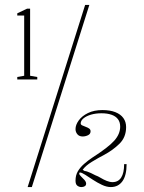

<svg xmlns="http://www.w3.org/2000/svg" viewBox="-20 -743 584 778"><path d="M50 -421V-431L78 -436V-680H50V-689L90 -708H102V-436L131 -431V-421ZM310 15Q301 15 293.5 9.5Q286 4 286 -11Q286 -33 295.5 -49Q305 -65 321 -79Q337 -93 355 -105Q419 -146 443 -173Q467 -200 467 -230Q467 -248 458 -260Q449 -272 432 -278Q415 -284 391 -284Q368 -284 349 -278.5Q330 -273 318.5 -263.5Q307 -254 307 -243Q307 -238 313 -235Q319 -232 327.5 -229Q336 -226 341.5 -222Q347 -218 347 -211Q347 -200 336.5 -195Q326 -190 315 -190Q301 -190 293.5 -199Q286 -208 286 -220Q286 -237 299 -255Q312 -273 336.5 -285Q361 -297 395 -297Q426 -297 447.5 -288.5Q469 -280 480 -264.5Q491 -249 491 -228Q491 -187 464 -160.5Q437 -134 401 -115Q378 -103 352.5 -87.5Q327 -72 315 -55L323 -50Q327 -50 333 -48Q339 -46 348 -42Q357 -38 366 -33Q377 -29 388.5 -22Q400 -15 412.5 -10Q425 -5 436 -5Q459 -5 471 -23.5Q483 -42 483 -78H493Q493 -32 476 -8.5Q459 15 429 15Q412 15 393 6Q374 -3 356.5 -14.5Q339 -26 325 -35Q311 -44 304 -44Q301 -44 301 -40Q301 -35 308 -28.5Q315 -22 322 -14Q329 -6 329 1Q329 8 323.5 11.5Q318 15 310 15ZM92 15 325 -723H342L109 15Z"/></svg>

Font: Kalnia ExtraLight
Style: Regular
Weight: 250
Designer: Frida Medrano
Foundry: Frida Medrano
Version: Version 1.105